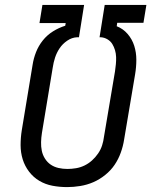

<svg xmlns="http://www.w3.org/2000/svg" viewBox="-20 -755 640 783"><path d="M254 8Q223 8 194 2.5Q165 -3 140.5 -17.5Q116 -32 98.5 -55Q81 -78 72.5 -105.5Q64 -133 64 -163.5Q64 -194 69 -225L113 -491Q117 -517 127 -542.5Q137 -568 154.5 -590Q172 -612 196 -627Q220 -642 246 -650L248 -661H141L153 -735H323L302 -603H294Q273 -602 254 -589Q235 -576 223 -558Q211 -540 204.5 -520Q198 -500 195 -479L151 -213Q148 -194 147.5 -175.5Q147 -157 150.5 -140Q154 -123 163.5 -108Q173 -93 187 -83.5Q201 -74 218.5 -70Q236 -66 255 -66Q272 -66 290 -69Q308 -72 324.5 -80Q341 -88 355 -100.5Q369 -113 380 -129Q391 -145 396.5 -162.5Q402 -180 404 -197L449 -464Q451 -478 452.5 -493Q454 -508 453.5 -522.5Q453 -537 449 -550.5Q445 -564 438 -575.5Q431 -587 418.5 -594.5Q406 -602 392 -603H386L407 -735H577L565 -662H458L456 -648Q482 -638 500.5 -616.5Q519 -595 527.5 -568Q536 -541 536 -511.5Q536 -482 531 -452L486 -185Q482 -159 472.5 -132.5Q463 -106 447.5 -83Q432 -60 409 -41.5Q386 -23 360.5 -12Q335 -1 307.5 3.5Q280 8 254 8Z"/></svg>

Font: Iosevka Extended
Style: Italic
Weight: 400
Width: 7
Italic angle: -9°
Monospace: yes
Designer: Belleve Invis
Foundry: Belleve Invis
Version: Version 32.5.0; ttfautohint (v1.8.4)